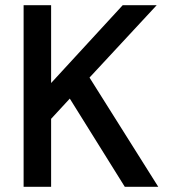

<svg xmlns="http://www.w3.org/2000/svg" viewBox="-20 -720 651 740"><path d="M71 0V-700H177V-400L453 -700H584L325 -421L590 0H461L249 -340L177 -262V0Z"/></svg>

Font: DeepMind Sans Medium
Style: Regular
Weight: 500
Designer: Jonny Pinhorn / Modifications: Colophon Foundry
Foundry: Colophon Foundry
Version: Version 1.002; ttfautohint (v1.8.2)